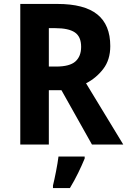

<svg xmlns="http://www.w3.org/2000/svg" viewBox="-20 -734 647 975"><path d="M271 -714Q408 -714 474 -661Q540 -608 540 -500Q540 -430 504 -383.5Q468 -337 417 -311L606 0H447L292 -276H228V0H83V-714ZM261 -591H228V-396H265Q334 -396 363 -422Q392 -448 392 -496Q392 -548 360 -569.5Q328 -591 261 -591ZM410 71Q396 105 377 144Q358 183 335 221H249V208Q256 180 264.5 136.5Q273 93 277 61H410Z"/></svg>

Font: Noto Sans Gujarati SemiCondensed
Style: Bold
Weight: 700
Width: 4
Designer: Jelle Bosma - Monotype Design Team, Universal Thirst
Foundry: Monotype Imaging Inc.
Version: Version 2.106; ttfautohint (v1.8.4.7-5d5b)